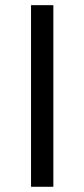

<svg xmlns="http://www.w3.org/2000/svg" viewBox="-20 -715 323 735"><path d="M184.2 0H98.8V-695.2H184.2Z"/></svg>

Font: Pretendard Variable
Style: Regular
Weight: 400
Designer: Base glyphs from Inter by Rasmus Andersson; Hangul glyphs from Noto Sans CJK(Source Han Sans) by Jang Soo-young and Kang
Foundry: Kil Hyung-jin
Version: Version 1.100;FEAKit 1.0